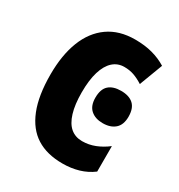

<svg xmlns="http://www.w3.org/2000/svg" viewBox="-141 -652 704 757"><g transform="rotate(30 211.0 -273.5)"><path d="M252 10Q181 10 133.5 -20Q86 -50 61 -112.5Q36 -175 36 -271Q36 -359 61 -423Q86 -487 135.5 -522Q185 -557 257 -557Q301 -557 336 -547.5Q371 -538 400 -520L360 -414Q338 -428 318 -435Q298 -442 274 -442Q244 -442 222.5 -422.5Q201 -403 189.5 -365Q178 -327 178 -271Q178 -216 189.5 -178.5Q201 -141 222.5 -123Q244 -105 275 -105Q305 -105 333 -116Q361 -127 387 -147V-31Q359 -10 325 0Q291 10 252 10ZM310 -354Q347 -354 366.5 -336Q386 -318 386 -280Q386 -243 365.5 -225Q345 -207 310 -207Q276 -207 255.5 -225Q235 -243 235 -280Q235 -319 254.5 -336.5Q274 -354 310 -354Z"/></g></svg>

Font: Noto Sans Display Condensed
Style: Bold
Weight: 700
Width: 3
Designer: Monotype Design Team
Foundry: Monotype Imaging Inc.
Version: Version 2.003